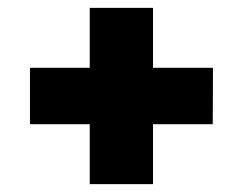

<svg xmlns="http://www.w3.org/2000/svg" viewBox="-20 -606 620 490"><path d="M209 -136V-289H56.5V-433H209V-586H370.5V-433H523.5L523 -289H370.5V-136Z"/></svg>

Font: Hepta Slab ExtraLight ExtraBold
Style: Regular
Weight: 800
Version: Version 1.102